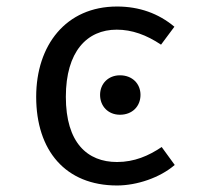

<svg xmlns="http://www.w3.org/2000/svg" viewBox="-20 -558 640 589"><path d="M339 -61C248 -61 182 -120 182 -261C182 -400 247 -467 338 -467C385 -467 429 -451 474 -421L515 -476C466 -517 407 -538 339 -538C182 -538 91 -419 91 -261C91 -96 181 11 339 11C400 11 471 -13 516 -52L476 -107C436 -80 392 -61 339 -61ZM348 -327C312 -327 287 -301 287 -267C287 -232 312 -206 348 -206C386 -206 411 -232 411 -267C411 -301 386 -327 348 -327Z"/></svg>

Font: FiraMono Nerd Font
Style: Regular
Weight: 400
Designer: Carrois Corporate & Edenspiekermann AG
Foundry: Carrois Corporate GbR & Edenspiekermann AG
Version: Version 003.206;Nerd Fonts 3.3.0